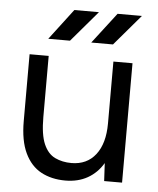

<svg xmlns="http://www.w3.org/2000/svg" viewBox="-52 -745 661 801"><g transform="rotate(5 279.0 -344.0)"><path d="M251 12Q193 12 149.5 -11.5Q106 -35 81.5 -86.5Q57 -138 57 -220V-500H137V-244Q137 -170 154 -131Q171 -92 201.5 -77.5Q232 -63 270 -63Q335 -63 371.5 -110Q408 -157 408 -241V-500H488V0H413L409 -75Q384 -33 344 -10.5Q304 12 251 12ZM309 -571 408 -700H510L400 -571ZM129 -571 227 -700H330L220 -571Z"/></g></svg>

Font: Figtree Light
Style: Regular
Weight: 400
Version: Version 2.002